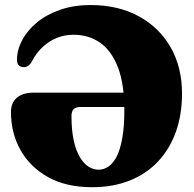

<svg xmlns="http://www.w3.org/2000/svg" viewBox="-20 -740 788 779"><path d="M24.5 -285.5Q24.5 -323 48.5 -343.5Q72.5 -364 115.5 -364H543V-306H307Q288 -306 279 -297.2Q270 -288.5 270 -269Q270 -213 278.8 -172Q287.5 -131 303 -104.2Q318.5 -77.5 338.2 -64.5Q358 -51.5 380 -51.5Q401 -51.5 420 -64.2Q439 -77 453.5 -105.2Q468 -133.5 476.2 -180Q484.5 -226.5 484.5 -293Q484.5 -398.5 458.8 -466Q433 -533.5 386.8 -566.2Q340.5 -599 278 -599Q242.5 -599 211.2 -586.5Q180 -574 154 -550.2Q128 -526.5 109.5 -491Q101 -476 91.2 -471Q81.5 -466 70 -468Q59 -470.5 54 -477.8Q49 -485 49 -497.5Q49 -537.5 69.8 -576.8Q90.5 -616 129.5 -648.5Q168.5 -681 223.8 -700.2Q279 -719.5 347.5 -719.5Q459.5 -719.5 543 -674Q626.5 -628.5 672.5 -547.8Q718.5 -467 718.5 -360.5Q718.5 -275.5 693.8 -205.8Q669 -136 621.8 -85.5Q574.5 -35 507 -7.8Q439.5 19.5 353.5 19.5Q248 19.5 174.8 -21.5Q101.5 -62.5 63 -131.5Q24.5 -200.5 24.5 -285.5Z"/></svg>

Font: Fraunces Black
Style: Regular
Weight: 900
Version: Version 1.000;[b76b70a41]